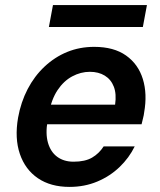

<svg xmlns="http://www.w3.org/2000/svg" viewBox="-20 -722 630 754"><path d="M253 12Q179 12 129 -22Q79 -56 58 -117.5Q37 -179 51 -260Q62 -321 88.5 -372Q115 -423 155 -460.5Q195 -498 244 -518Q293 -538 350 -538Q427 -538 475 -504Q523 -470 541 -411.5Q559 -353 546 -280Q545 -270 542 -259Q539 -248 536 -234H133L147 -311H432Q438 -353 427 -381.5Q416 -410 391.5 -425Q367 -440 333 -440Q297 -440 263.5 -422Q230 -404 206 -368Q182 -332 172 -277L167 -248Q158 -197 168.5 -161Q179 -125 205 -106Q231 -87 269 -87Q314 -87 341.5 -103Q369 -119 387 -147H509Q487 -102 449.5 -66Q412 -30 362 -9Q312 12 253 12ZM172 -616 188 -702H557L541 -616Z"/></svg>

Font: DM Sans 9pt SemiBold
Style: Italic
Weight: 600
Italic angle: -10°
Version: Version 4.004;gftools[0.9.30]